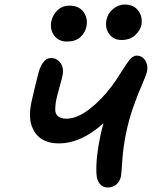

<svg xmlns="http://www.w3.org/2000/svg" viewBox="-20 -831 669 846"><path d="M515.1 -654.8Q480.5 -654.8 461.2 -680.9Q441.9 -707 449.2 -744.1Q455.1 -772 478.3 -791.5Q501.5 -811 529.8 -811Q569.8 -811 589.6 -783.4Q609.4 -755.9 603 -721.2Q597.7 -696.3 575 -675.5Q552.2 -654.8 515.1 -654.8ZM274.9 -647.9Q238.8 -647.9 219 -674.1Q199.2 -700.2 206.1 -736.8Q212.9 -767.1 234.1 -786.6Q255.4 -806.2 284.2 -806.2Q328.1 -806.2 348.1 -778.3Q368.2 -750.5 360.8 -713.9Q355 -685.5 333.3 -666.7Q311.5 -647.9 274.9 -647.9ZM454.1 -4.9Q432.6 -4.9 419.4 -21.2Q406.2 -37.6 404.8 -67.9Q401.9 -137.2 422.9 -235.8Q429.7 -266.1 436 -288.1Q337.9 -199.2 238.8 -199.2Q208.5 -199.2 185.1 -208Q161.6 -216.8 147.5 -231Q133.3 -245.1 124.5 -264.4Q115.7 -283.7 113.3 -303.7Q110.8 -323.7 112.8 -345.2Q116.2 -376.5 130.6 -433.6Q145 -490.7 147 -500Q153.8 -531.7 168.5 -553.5Q183.1 -575.2 205.1 -575.2Q230.5 -575.2 246.3 -553.5Q262.2 -531.7 255.9 -500Q253.4 -486.8 242.2 -447Q231 -407.2 227.1 -387.2Q223.1 -364.7 223.4 -347.2Q223.6 -329.6 235.6 -318.8Q247.6 -308.1 272 -308.1Q319.3 -308.1 372.8 -349.1Q426.3 -390.1 472.2 -451.2Q489.7 -473.6 512.9 -511.5Q536.1 -549.3 551.3 -567.6Q566.4 -585.9 582 -585.9Q606.4 -585.9 619.9 -564.9Q633.3 -543.9 627.9 -517.1Q624.5 -500 607.2 -461.2Q589.8 -422.4 568.6 -363.3Q547.4 -304.2 534.2 -237.8Q522.9 -183.6 518.8 -122.6Q514.6 -61.5 513.2 -55.2Q508.8 -32.2 493.2 -18.6Q477.5 -4.9 454.1 -4.9Z"/></svg>

Font: Shantell Sans Irregular Bouncy
Style: Italic
Weight: 500
Italic angle: -11.31°
Designer: Stephen Nixon, Anya Danilova, Shantell Martin
Foundry: Arrow Type
Version: Version 1.006;[9816181b4]